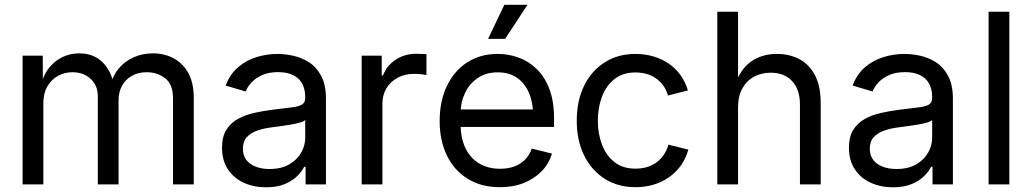

<svg xmlns="http://www.w3.org/2000/svg" viewBox="-20 -777 4349 809"><path d="M75.2 0V-542.5H160.2L160.6 -422.4H153.8Q165 -465.8 189.5 -494.6Q213.9 -523.4 246.1 -537.8Q278.3 -552.2 313.5 -552.2Q373.5 -552.2 410.9 -515.9Q448.2 -479.5 459 -421.4H446.8Q456.5 -461.4 482.2 -490.7Q507.8 -520 544.4 -536.1Q581.1 -552.2 624.5 -552.2Q671.9 -552.2 710.9 -531.7Q750 -511.2 773.2 -469.7Q796.4 -428.2 796.4 -364.7V0H709V-362.8Q709 -421.9 675.8 -447.3Q642.6 -472.7 598.6 -472.7Q562 -472.7 535.2 -457.3Q508.3 -441.9 493.9 -415Q479.5 -388.2 479.5 -353.5V0H392.1V-371.6Q392.1 -417 361.8 -444.8Q331.5 -472.7 285.2 -472.7Q253.4 -472.7 225.3 -457.8Q197.3 -442.9 179.9 -413.6Q162.6 -384.3 162.6 -340.3V0Z M1100.6 12.2Q1049.3 12.2 1007.1 -7.1Q964.8 -26.4 940.2 -63.7Q915.5 -101.1 915.5 -154.3Q915.5 -201.2 933.8 -230.2Q952.1 -259.3 982.9 -276.1Q1013.7 -293 1051.3 -301.3Q1088.9 -309.6 1127 -314.5Q1175.8 -320.8 1206.3 -324.2Q1236.8 -327.6 1251.5 -335.9Q1266.1 -344.2 1266.1 -364.3V-367.2Q1266.1 -400.9 1253.4 -424.3Q1240.7 -447.8 1215.1 -460.4Q1189.5 -473.1 1151.9 -473.1Q1113.3 -473.1 1085.4 -460.9Q1057.6 -448.7 1040.3 -430.2Q1022.9 -411.6 1015.1 -391.6L930.7 -416.5Q949.7 -465.8 984.4 -494.9Q1019 -523.9 1062.3 -536.9Q1105.5 -549.8 1149.4 -549.8Q1178.7 -549.8 1213.9 -542.5Q1249 -535.2 1280.8 -515.4Q1312.5 -495.6 1333 -458Q1353.5 -420.4 1353.5 -359.4V0H1267.6V-74.2H1261.7Q1252.4 -55.2 1232.4 -35.2Q1212.4 -15.1 1179.9 -1.5Q1147.5 12.2 1100.6 12.2ZM1115.7 -64.9Q1164.6 -64.9 1198 -84Q1231.4 -103 1248.8 -133.3Q1266.1 -163.6 1266.1 -197.3V-271.5Q1260.7 -265.1 1243.2 -260.3Q1225.6 -255.4 1202.9 -251.5Q1180.2 -247.6 1158.4 -244.9Q1136.7 -242.2 1123 -240.2Q1091.8 -236.3 1064.2 -226.8Q1036.6 -217.3 1020 -199.2Q1003.4 -181.2 1003.4 -149.9Q1003.4 -122.1 1017.8 -103.3Q1032.2 -84.5 1057.6 -74.7Q1083 -64.9 1115.7 -64.9Z M1503.9 0V-542.5H1588.4V-459H1593.8Q1608.9 -500 1646.7 -525.1Q1684.6 -550.3 1733.4 -550.3Q1743.7 -550.3 1756.6 -549.8Q1769.5 -549.3 1776.9 -548.8V-460.9Q1772.9 -461.9 1757.6 -463.9Q1742.2 -465.8 1724.6 -465.8Q1686.5 -465.8 1656.2 -450Q1626 -434.1 1608.6 -405.5Q1591.3 -377 1591.3 -338.9V0Z M2086.9 11.7Q2007.8 11.7 1950.9 -23.4Q1894 -58.6 1863.3 -121.3Q1832.5 -184.1 1832.5 -267.1Q1832.5 -350.6 1862.8 -414.3Q1893.1 -478 1948.2 -513.9Q2003.4 -549.8 2077.1 -549.8Q2121.6 -549.8 2163.8 -534.9Q2206.1 -520 2240.2 -487.5Q2274.4 -455.1 2294.4 -403.1Q2314.5 -351.1 2314.5 -277.3V-242.2H1890.6V-315.9H2267.1L2226.6 -289.1Q2226.6 -342.8 2209.5 -384Q2192.4 -425.3 2159.2 -448.7Q2126 -472.2 2077.1 -472.2Q2027.8 -472.2 1992.9 -448.2Q1958 -424.3 1939.5 -385.5Q1920.9 -346.7 1920.9 -301.8V-253.9Q1920.9 -193.8 1941.7 -151.9Q1962.4 -109.9 1999.8 -87.9Q2037.1 -65.9 2087.4 -65.9Q2120.1 -65.9 2146.5 -75.4Q2172.9 -85 2191.9 -104Q2210.9 -123 2220.7 -150.9L2305.7 -129.9Q2293.5 -87.9 2262.9 -56.2Q2232.4 -24.4 2187.7 -6.3Q2143.1 11.7 2086.9 11.7ZM2036.6 -613.3 2105 -756.8H2202.6L2108.4 -613.3Z M2657.7 11.7Q2584 11.7 2528.3 -23.4Q2472.7 -58.6 2441.4 -121.6Q2410.2 -184.6 2410.2 -268.1Q2410.2 -353 2441.4 -416.3Q2472.7 -479.5 2528.3 -514.6Q2584 -549.8 2657.7 -549.8Q2697.8 -549.8 2733.2 -539.3Q2768.6 -528.8 2797.6 -509Q2826.7 -489.3 2847.4 -460.4Q2868.2 -431.6 2878.4 -396L2794.4 -374.5Q2788.6 -396 2776.6 -413.6Q2764.6 -431.2 2747.3 -444.3Q2730 -457.5 2707.5 -464.6Q2685.1 -471.7 2657.7 -471.7Q2604 -471.7 2568.8 -443.6Q2533.7 -415.5 2516.4 -369.4Q2499 -323.2 2499 -268.1Q2499 -213.9 2516.4 -168Q2533.7 -122.1 2568.8 -94.2Q2604 -66.4 2657.7 -66.4Q2685.5 -66.4 2708.3 -73.7Q2731 -81.1 2748.5 -94.5Q2766.1 -107.9 2778.3 -126.7Q2790.5 -145.5 2796.4 -167.5L2880.4 -146.5Q2870.1 -109.4 2849.4 -80.3Q2828.6 -51.3 2799.3 -30.5Q2770 -9.8 2734.1 1Q2698.2 11.7 2657.7 11.7Z M3089.8 -324.2V0H3002.4V-727.5H3089.8V-411.1H3073.7Q3098.6 -485.8 3144.8 -517.8Q3190.9 -549.8 3252.4 -549.8Q3307.6 -549.8 3349.4 -527.1Q3391.1 -504.4 3414.6 -458.7Q3438 -413.1 3438 -343.8V0H3350.6V-336.4Q3350.6 -399.9 3317.6 -435.3Q3284.7 -470.7 3227.5 -470.7Q3188.5 -470.7 3157.2 -453.9Q3126 -437 3107.9 -404.3Q3089.8 -371.6 3089.8 -324.2Z M3742.2 12.2Q3690.9 12.2 3648.7 -7.1Q3606.4 -26.4 3581.8 -63.7Q3557.1 -101.1 3557.1 -154.3Q3557.1 -201.2 3575.4 -230.2Q3593.8 -259.3 3624.5 -276.1Q3655.3 -293 3692.9 -301.3Q3730.5 -309.6 3768.6 -314.5Q3817.4 -320.8 3847.9 -324.2Q3878.4 -327.6 3893.1 -335.9Q3907.7 -344.2 3907.7 -364.3V-367.2Q3907.7 -400.9 3895 -424.3Q3882.3 -447.8 3856.7 -460.4Q3831.1 -473.1 3793.5 -473.1Q3754.9 -473.1 3727.1 -460.9Q3699.2 -448.7 3681.9 -430.2Q3664.6 -411.6 3656.7 -391.6L3572.3 -416.5Q3591.3 -465.8 3626 -494.9Q3660.6 -523.9 3703.9 -536.9Q3747.1 -549.8 3791 -549.8Q3820.3 -549.8 3855.5 -542.5Q3890.6 -535.2 3922.4 -515.4Q3954.1 -495.6 3974.6 -458Q3995.1 -420.4 3995.1 -359.4V0H3909.2V-74.2H3903.3Q3894 -55.2 3874 -35.2Q3854 -15.1 3821.5 -1.5Q3789.1 12.2 3742.2 12.2ZM3757.3 -64.9Q3806.2 -64.9 3839.6 -84Q3873 -103 3890.4 -133.3Q3907.7 -163.6 3907.7 -197.3V-271.5Q3902.3 -265.1 3884.8 -260.3Q3867.2 -255.4 3844.5 -251.5Q3821.8 -247.6 3800 -244.9Q3778.3 -242.2 3764.6 -240.2Q3733.4 -236.3 3705.8 -226.8Q3678.2 -217.3 3661.6 -199.2Q3645 -181.2 3645 -149.9Q3645 -122.1 3659.4 -103.3Q3673.8 -84.5 3699.2 -74.7Q3724.6 -64.9 3757.3 -64.9Z M4232.9 -727.5V0H4145.5V-727.5Z"/></svg>

Font: Inter 16pt
Style: Regular
Weight: 400
Version: Version 4.001;git-66647c0bb